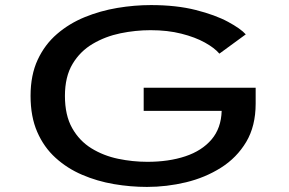

<svg xmlns="http://www.w3.org/2000/svg" viewBox="-20 -726 1140 757"><path d="M559.5 11Q494.5 11 428.8 -0.2Q363 -11.5 304 -36.8Q245 -62 199 -103.8Q153 -145.5 126.8 -205.8Q100.5 -266 100.5 -348Q100.5 -430 128.5 -490.2Q156.5 -550.5 204.8 -592Q253 -633.5 314.2 -658.5Q375.5 -683.5 442.8 -694.8Q510 -706 575 -706Q675.5 -706 752.2 -686.5Q829 -667 879 -640Q929 -613 949 -590.5L845 -514.5Q826 -537 787.8 -558.2Q749.5 -579.5 695.2 -593.2Q641 -607 573.5 -607Q514.5 -607 455 -594.8Q395.5 -582.5 345.8 -553.2Q296 -524 266 -473.8Q236 -423.5 236 -348Q236 -271.5 264.5 -221Q293 -170.5 340.5 -141.2Q388 -112 445.5 -100Q503 -88 561 -88Q645.5 -88 710.8 -109.8Q776 -131.5 814 -176Q852 -220.5 854 -289H546.5V-380H988V-317.5Q988 -229 950.8 -166.5Q913.5 -104 851.2 -64.8Q789 -25.5 713 -7.2Q637 11 559.5 11Z"/></svg>

Font: Trispace Expanded Medium
Style: Regular
Weight: 500
Width: 7
Designer: Tyler Finck
Foundry: Etcetera Type Company
Version: Version 1.210; ttfautohint (v1.8.3)